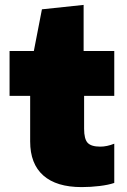

<svg xmlns="http://www.w3.org/2000/svg" viewBox="-20 -748 519 783"><path d="M313 15Q210 15 156.5 -32.5Q103 -80 103 -171V-357H19V-540H118L151 -710L321 -728V-540H446V-357H323V-223Q323 -181 337.5 -165.5Q352 -150 389 -150Q416 -150 446 -162V-2Q423 6 386.5 10.5Q350 15 313 15Z"/></svg>

Font: Plata Sans Black
Style: Regular
Weight: 900
Designer: Pablo Impallari, Andres Torresi, & Cristiano Sobral
Foundry: Pablo Impallari, Andres Torresi, & Cristiano Sobral
Version: Version 1.00;December 28, 2019;FontCreator 12.0.0.2547 64-bi